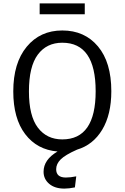

<svg xmlns="http://www.w3.org/2000/svg" viewBox="-20 -879 732 1128"><path d="M478 -859V-795H213V-859ZM634 -343Q634 -206 580.5 -117Q527 -28 433 0Q363 31 336.5 57.5Q310 84 310 115Q310 164 367 164Q394 164 428 157L420 222Q385 229 358 229Q302 229 269 201Q236 173 236 130Q236 59 318 11Q198 1 128 -91Q58 -183 58 -342Q58 -509 137 -604.5Q216 -700 346 -700Q477 -700 555.5 -606.5Q634 -513 634 -343ZM346 -60Q542 -60 542 -343Q542 -628 346 -628Q254 -628 202 -558Q150 -488 150 -342Q150 -198 202.5 -129Q255 -60 346 -60Z"/></svg>

Font: FiraGO Book
Style: Regular
Weight: 350
Designer: bBox Type
Foundry: bBox Type GmbH
Version: Version 1.001;PS 001.001;hotconv 1.0.88;makeotf.lib2.5.64775